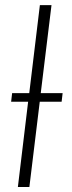

<svg xmlns="http://www.w3.org/2000/svg" viewBox="-20 -748 287 768"><path d="M97 -375.5 139.5 -727.5H186L143 -375.5H230.5L226.5 -341H139L97.5 0H51.5L92.5 -341H24.5L28.5 -375.5Z"/></svg>

Font: Lato Light
Style: Italic
Weight: 300
Italic angle: -7°
Designer: Lukasz Dziedzic
Foundry: tyPoland Lukasz Dziedzic
Version: Version 2.007; 2014-02-27